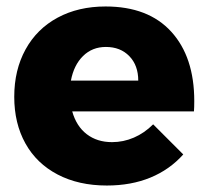

<svg xmlns="http://www.w3.org/2000/svg" viewBox="-20 -567 643 593"><path d="M580 -255Q580 -234 579 -223H203Q216 -177 248 -152.5Q280 -128 326 -128Q361 -128 393.5 -142Q426 -156 453 -183L546 -90Q504 -43 444.5 -18.5Q385 6 310 6Q223 6 158 -28Q93 -62 58.5 -124Q24 -186 24 -268Q24 -351 59 -414.5Q94 -478 158 -512.5Q222 -547 306 -547Q438 -547 509 -469Q580 -391 580 -255ZM407 -318Q407 -365 379.5 -393.5Q352 -422 307 -422Q265 -422 236.5 -394Q208 -366 199 -318Z"/></svg>

Font: Montserrat V1
Style: Bold
Weight: 700
Designer: Julieta Ulanovsky
Foundry: Julieta Ulanovsky
Version: Version 6.001